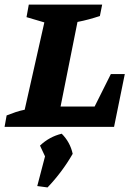

<svg xmlns="http://www.w3.org/2000/svg" viewBox="-36 -555 594 840"><path d="M449 -231H510L463 0H-16L-7 -50Q13 -58 32.5 -64.5Q52 -71 72 -75L158 -457L80 -480L90 -535H411L401 -485Q377 -477 353 -470.5Q329 -464 303 -459L229 -89H378ZM127 259 161 129 139 82Q180 43 234 30Q271 67 282 118Q236 198 172 265Z"/></svg>

Font: Piazzolla SC
Style: Bold Italic
Weight: 700
Italic angle: -11.3°
Designer: Juan Pablo del Peral
Foundry: Huerta Tipografica
Version: Version 1.330